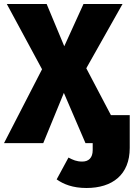

<svg xmlns="http://www.w3.org/2000/svg" viewBox="-27 -715 669 959"><path d="M527 -140 404 -374 585 -695H390L294 -484L206 -695H7L183 -369L-7 0H189L292 -251L400 0H436V35C436 73 416 92 384 92C355 92 338 84 315 72L256 181C290 205 336 224 405 224C534 224 621 158 621 24V-140Z"/></svg>

Font: Fira Sans ExtraBold
Style: Regular
Weight: 800
Designer: bBox Type GmbH & Carrois Corporate GbR & Edenspiekermann AG
Foundry: bBox Type GmbH & Carrois Corporate GbR & Edenspiekermann AG
Version: Version 4.300;PS 004.300;hotconv 1.0.88;makeotf.lib2.5.64775